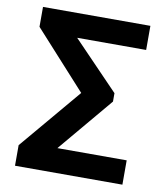

<svg xmlns="http://www.w3.org/2000/svg" viewBox="-81 -789 747 858"><g transform="rotate(10 292.0 -360.5)"><path d="M44.9 0V-93.3L279.8 -371.6L44.9 -630.4V-720.7H532.2V-611.3H219.2L426.3 -396.5V-358.4L217.8 -110.4H532.2V0Z"/></g></svg>

Font: Monda
Style: Bold
Weight: 700
Designer: Vernon Adams
Foundry: Vernon Adams
Version: Version 2.100; ttfautohint (v1.8.3)